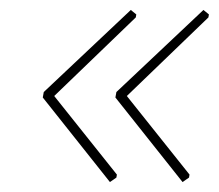

<svg xmlns="http://www.w3.org/2000/svg" viewBox="-20 -416 440 386"><path d="M347 -50 212 -220 214 -231 389 -396 400 -387 399 -381 235 -223 361 -65 360 -59ZM201 -50 66 -220 68 -231 243 -396 254 -387 253 -381 89 -223 215 -65 214 -59Z"/></svg>

Font: Alegreya Sans Thin
Style: Italic
Weight: 100
Italic angle: -7°
Designer: Juan Pablo del Peral
Foundry: Huerta Tipografica
Version: Version 2.007